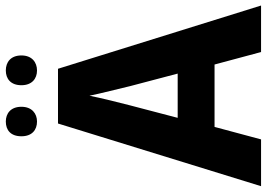

<svg xmlns="http://www.w3.org/2000/svg" viewBox="-152 -788 940 677"><g transform="rotate(-90 318.5 -450.0)"><path d="M176 -845C176 -808 198 -790 228 -790C256 -790 280 -808 280 -845C280 -883 256 -900 228 -900C198 -900 176 -883 176 -845ZM356 -845C356 -808 379 -790 408 -790C437 -790 461 -808 461 -845C461 -883 437 -900 408 -900C379 -900 356 -883 356 -845ZM473 0H637L414 -716H221L0 0H165L209 -164H429ZM353 -461 397 -294H241L285 -462C294 -496 311 -565 319 -605C327 -565 344 -500 353 -461Z"/></g></svg>

Font: Noto Sans Armenian SemiCondensed Medium
Style: Regular
Weight: 500
Width: 4
Designer: Monotype Design Team
Foundry: Monotype Imaging Inc.
Version: Version 2.008